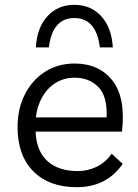

<svg xmlns="http://www.w3.org/2000/svg" viewBox="-20 -770 575 798"><path d="M299 8Q184 8 118.5 -58Q53 -124 53 -242Q53 -319 84 -379Q115 -439 168.5 -472.5Q222 -506 290 -506Q392 -506 447.5 -435Q503 -364 487 -223H128Q131 -143 176.5 -101Q222 -59 304 -59Q344 -59 381 -76.5Q418 -94 444 -131L490 -89Q423 8 299 8ZM291 -447Q245 -447 210.5 -425Q176 -403 155 -365.5Q134 -328 129 -282H423Q427 -369 389 -408Q351 -447 291 -447ZM395 -573Q380 -695 289 -695Q198 -695 183 -573H129Q134 -656 177.5 -703Q221 -750 289 -750Q357 -750 400.5 -703Q444 -656 449 -573Z"/></svg>

Font: LivvicRegular
Style: Regular
Weight: 400
Designer: Jacques Le Bailly, Baron von Fonthausen
Version: Version 1.001; ttfautohint (v1.8.2)